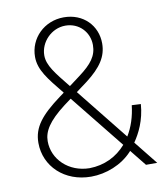

<svg xmlns="http://www.w3.org/2000/svg" viewBox="-83 -806 769 886"><g transform="rotate(-10 301.0 -363.0)"><path d="M273.1 9.9C343.8 9.9 418 -19.5 465.9 -71C467.3 -72.8 468.8 -74.2 470.2 -76L531.2 0H583.8L495.7 -110.1C522 -148.4 550.8 -204.2 556.5 -280.2L514.2 -282.3C508.2 -229 492.5 -182.2 468.8 -143.5L275.2 -385.7L328.1 -425.1C397.4 -478.7 429.3 -525.2 429.3 -587C429.3 -670.8 366.5 -736.2 275.2 -736.2C183.6 -736.2 113.3 -666.5 113.3 -579.2C113.3 -517.8 152.3 -471.2 215.2 -393.8L193.5 -377.8C102.3 -310 59.7 -259.6 59.7 -185.7C59.7 -75.3 148.8 9.9 273.1 9.9ZM443.9 -109C400.9 -59.7 342 -30.9 272.4 -29.8C175.1 -30.9 103.3 -100.5 103.3 -185.7C103.3 -231.2 129.3 -275.6 208.8 -336.3L241.8 -360.8ZM248.6 -418.7C191.1 -490.4 156.6 -531.2 156.6 -578.5C156.6 -640.3 210.2 -697.1 275.9 -697.1C339.8 -697.1 386 -647.7 386 -587C386 -536.2 359 -501.4 299.7 -457Z"/></g></svg>

Font: Karasuma Gothic
Style: Thin
Weight: 200
Designer: Rasmus Andersson / Ryoko Ishizuka
Foundry: rsms
Version: Version 1.00